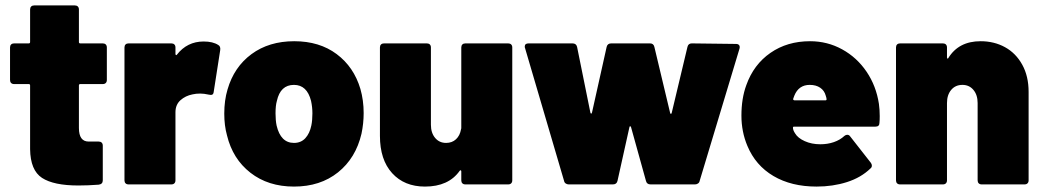

<svg xmlns="http://www.w3.org/2000/svg" viewBox="-20 -680 3851 708"><path d="M359 -370H276Q271 -370 271 -365V-208Q271 -158 307 -158H344Q351 -158 355 -154Q359 -150 359 -143V-15Q359 -1 344 1Q305 4 269 4Q178 4 135 -24Q92 -52 91 -130V-365Q91 -370 86 -370H32Q25 -370 21 -374Q17 -378 17 -385V-505Q17 -512 21 -516Q25 -520 32 -520H86Q91 -520 91 -525V-645Q91 -652 95 -656Q99 -660 106 -660H256Q263 -660 267 -656Q271 -652 271 -645V-525Q271 -520 276 -520H359Q366 -520 370 -516Q374 -512 374 -505V-385Q374 -378 370 -374Q366 -370 359 -370Z M785 -514Q794 -509 792 -495L768 -341Q767 -333 762.5 -331Q758 -329 750 -331Q732 -335 718 -335Q703 -335 690 -332Q664 -327 645.5 -310.5Q627 -294 627 -266V-15Q627 -8 623 -4Q619 0 612 0H454Q447 0 443 -4Q439 -8 439 -15V-505Q439 -512 443 -516Q447 -520 454 -520H612Q619 -520 623 -516Q627 -512 627 -505V-481Q627 -478 629 -477Q631 -476 632 -478Q670 -527 731 -527Q765 -527 785 -514Z M817 -181Q807 -217 807 -261Q807 -310 819 -350Q843 -433 907.5 -480.5Q972 -528 1065 -528Q1158 -528 1221.5 -480.5Q1285 -433 1309 -352Q1321 -310 1321 -263Q1321 -225 1313 -187Q1292 -97 1226.5 -44.5Q1161 8 1064 8Q969 8 903.5 -43Q838 -94 817 -181ZM1128 -217Q1132 -236 1132 -262Q1132 -285 1127 -308Q1112 -367 1064 -367Q1014 -367 1001 -308Q996 -291 996 -262Q996 -236 1000 -217Q1015 -153 1064 -153Q1090 -153 1106 -170.5Q1122 -188 1128 -217Z M1696 -520H1854Q1861 -520 1865 -516Q1869 -512 1869 -505V-15Q1869 -8 1865 -4Q1861 0 1854 0H1696Q1689 0 1685 -4Q1681 -8 1681 -15V-48Q1681 -51 1679 -52Q1677 -53 1675 -50Q1634 8 1547 8Q1471 8 1426 -41.5Q1381 -91 1381 -179V-505Q1381 -512 1385 -516Q1389 -520 1396 -520H1554Q1561 -520 1565 -516Q1569 -512 1569 -505V-220Q1569 -190 1584.5 -171.5Q1600 -153 1625 -153Q1647 -153 1661.5 -166.5Q1676 -180 1680 -203Q1681 -205 1681 -209V-505Q1681 -512 1685 -516Q1689 -520 1696 -520Z M1915 -508Q1915 -520 1929 -520H2091Q2105 -520 2108 -507L2157 -265Q2158 -261 2160 -261Q2162 -261 2163 -265L2217 -507Q2220 -520 2234 -520H2377Q2390 -520 2393 -507L2451 -264Q2452 -260 2454 -260Q2456 -260 2457 -264L2515 -507Q2518 -520 2531 -520L2694 -518Q2702 -518 2705.5 -513.5Q2709 -509 2707 -501L2560 -13Q2559 -7 2554 -3.5Q2549 0 2543 0H2379Q2365 0 2362 -13L2307 -211Q2306 -214 2304 -214.5Q2302 -215 2301 -211L2257 -13Q2254 0 2240 0H2077Q2071 0 2066 -3.5Q2061 -7 2060 -13L1916 -503Q1915 -505 1915 -508Z M3224 -252Q3224 -236 3223 -227Q3223 -213 3208 -213H2908Q2904 -213 2904 -209Q2904 -200 2912 -188Q2922 -171 2947.5 -159.5Q2973 -148 3005 -148Q3032 -148 3055 -156Q3078 -164 3094 -179Q3099 -183 3104 -183Q3111 -183 3115 -177L3191 -80Q3195 -75 3195 -69Q3195 -63 3190 -59Q3155 -25 3103 -8.5Q3051 8 2991 8Q2898 8 2832 -31Q2766 -70 2736 -142Q2714 -194 2714 -254Q2714 -317 2732 -366Q2759 -442 2821 -485Q2883 -528 2967 -528Q3031 -528 3085.5 -498Q3140 -468 3175.5 -415.5Q3211 -363 3221 -297Q3224 -275 3224 -252ZM2909 -327 2905 -316Q2904 -313 2906 -311.5Q2908 -310 2910 -310H3024Q3028 -310 3028 -314Q3028 -318 3025 -327Q3020 -346 3004.5 -356.5Q2989 -367 2966 -367Q2925 -367 2909 -327Z M3773 -341V-15Q3773 -8 3769 -4Q3765 0 3758 0H3600Q3593 0 3589 -4Q3585 -8 3585 -15V-300Q3585 -330 3569.5 -348.5Q3554 -367 3529 -367Q3503 -367 3487.5 -348.5Q3472 -330 3472 -300V-15Q3472 -8 3468 -4Q3464 0 3457 0H3299Q3292 0 3288 -4Q3284 -8 3284 -15V-505Q3284 -512 3288 -516Q3292 -520 3299 -520H3457Q3464 -520 3468 -516Q3472 -512 3472 -505V-469Q3472 -465 3474 -464Q3476 -463 3477 -466Q3515 -528 3596 -528Q3646 -528 3686 -506Q3726 -484 3749.5 -441.5Q3773 -399 3773 -341Z"/></svg>

Font: Barlow Black
Style: Regular
Weight: 900
Designer: Jeremy Tribby
Foundry: Tribby Type
Version: Version 1.422